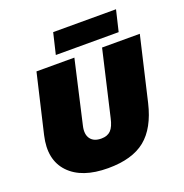

<svg xmlns="http://www.w3.org/2000/svg" viewBox="-148 -973 1066 1114"><g transform="rotate(-20 385.0 -415.5)"><path d="M689 -841 658 -711H270L301 -841ZM332 10Q170 10 92 -72.5Q14 -155 47 -297L132 -660H366L277 -270Q266 -221 286.5 -193Q307 -165 353 -165Q391 -165 412 -186.5Q433 -208 444 -259L537 -660H770L678 -266Q644 -122 562.5 -56Q481 10 332 10Z"/></g></svg>

Font: Elaine Sans Black
Style: Italic
Weight: 900
Italic angle: -13°
Designer: Wei Huang
Foundry: Wei Huang
Version: Version 2.001;December 24, 2019;FontCreator 12.0.0.2547 64-b